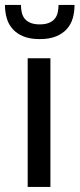

<svg xmlns="http://www.w3.org/2000/svg" viewBox="-34 -736 314 756"><path d="M164.5 -506.5V0H75V-506.5ZM122.5 -582Q84 -582 58 -592.8Q32 -603.5 15.8 -621.8Q-0.5 -640 -7.5 -664.5Q-14.5 -689 -14.5 -716.5H48.5Q48.5 -700 52 -685.8Q55.5 -671.5 64 -661.5Q72.5 -651.5 86.8 -645.8Q101 -640 122.5 -640Q144 -640 158.2 -645.8Q172.5 -651.5 181 -661.5Q189.5 -671.5 193 -685.8Q196.5 -700 196.5 -716.5H259.5Q259.5 -689 252.5 -664.5Q245.5 -640 229.2 -621.8Q213 -603.5 186.8 -592.8Q160.5 -582 122.5 -582Z"/></svg>

Font: Lato 2
Style: Regular
Weight: 400
Designer: Lukasz Dziedzic with Adam Twardoch and Botio Nikoltchev
Foundry: tyPoland Lukasz Dziedzic
Version: Version 2.015; 2015-08-06; http://www.latofonts.com/